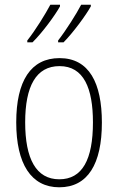

<svg xmlns="http://www.w3.org/2000/svg" viewBox="-20 -786 502 816"><path d="M366 -759V-766H325C306 -729 260 -656 227 -614V-606H250C289 -645 346 -722 366 -759ZM235 -759V-766H194C174 -728 131 -658 96 -614V-606H118C159 -646 215 -722 235 -759ZM413 -265C413 -433 359 -539 233 -539C111 -539 49 -442 49 -266C49 -90 112 10 232 10C353 10 413 -89 413 -265ZM87 -266C87 -419 133 -505 233 -505C336 -505 375 -411 375 -266C375 -108 330 -24 232 -24C133 -24 87 -112 87 -266Z"/></svg>

Font: Noto Sans Thai Looped Condensed ExtraLight
Style: Regular
Weight: 200
Width: 3
Designer: Sasikarn Vongin, Ben Mitchell
Foundry: The Fontpad Ltd
Version: Version 1.001